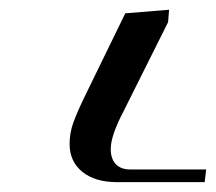

<svg xmlns="http://www.w3.org/2000/svg" viewBox="-20 -722 441 392"><path d="M122.1 -428.2Q122.1 -450.2 129.6 -471.4Q137.2 -492.7 154.8 -528.8L235.8 -694.8L325.2 -702.1L323.2 -676.8L232.9 -496.1Q206.1 -445.3 206.1 -418Q206.1 -397.9 216.3 -387Q226.6 -376 246.1 -376H400.9L397.9 -350.1H219.2Q174.3 -350.1 148.2 -371.1Q122.1 -392.1 122.1 -428.2Z"/></svg>

Font: Dehuti Alt
Style: Bold-Italic
Weight: 700
Version: Version 1.2